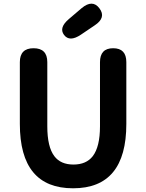

<svg xmlns="http://www.w3.org/2000/svg" viewBox="-20 -1001 788 1035"><path d="M87 -333V-666Q87 -741 161 -741Q235 -741 235 -666V-320Q235 -209 273 -159Q307 -114 376 -114Q445 -114 480 -159Q519 -210 519 -320V-666Q519 -741 590 -741Q661 -741 661 -666V-333Q661 14 374 14Q87 14 87 -333ZM416 -814Q355 -773 325 -813Q296 -852 352 -899L420 -957Q479 -1006 516 -956Q554 -906 490 -864Z"/></svg>

Font: Resource Han Rounded KR
Style: Bold
Weight: 700
Designer: Cyano Hao (round all glyphs); Ryoko NISHIZUKA 西塚涼子 (kana, bopomofo & ideographs); Paul D. Hunt (Latin, Greek & Cyrillic)
Foundry: Cyano Hao
Version: 0.990